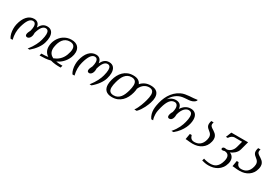

<svg xmlns="http://www.w3.org/2000/svg" viewBox="91 -2009 5084 3499"><g transform="rotate(30 2633.0 -259.5)"><path d="M401.9 -298.8Q402.4 -294.9 402.6 -291Q402.8 -287.1 402.8 -283.2Q402.8 -258.3 397 -236.1Q391.1 -213.9 380.6 -197.5Q370.1 -181.2 355.7 -171.4Q341.3 -161.6 324.2 -161.6Q308.6 -161.6 296.7 -170.9Q284.7 -180.2 284.7 -200.7Q284.7 -221.2 294.7 -247.1Q304.7 -273 318.9 -298.8Q326.2 -325.7 329.4 -347.9Q332.5 -370.1 332.5 -388.2Q332.5 -411.6 327.7 -428.2Q322.8 -444.8 314.2 -455.1Q305.7 -465.3 294.2 -470.2Q282.7 -475.1 269.6 -475.1Q222.2 -475.1 185.3 -422.9Q148.5 -370.6 118.7 -260.8Q110.4 -231 105.7 -198Q101.1 -165.1 101.1 -128.4Q101.1 -96.2 105.3 -61.8Q109.4 -27.4 118.7 10.7H74.7Q62.5 -7.8 53.7 -29.8Q45 -51.8 39.1 -75.5Q33.2 -99.1 30.6 -124Q27.9 -148.9 27.9 -173.8Q27.9 -199.2 30.3 -223.4Q32.8 -247.6 38.1 -269.5Q51.8 -327.6 73.8 -373.8Q95.7 -419.9 125.5 -452.2Q155.3 -484.4 191.9 -501.5Q228.5 -518.6 271 -518.6Q298.9 -518.6 320.1 -510Q341.3 -501.5 355.7 -486.1Q370.1 -470.7 378.2 -449.5Q386.2 -428.2 388.2 -402.8Q401.9 -428.7 417 -450.2Q432.1 -471.7 450.7 -486.8Q469.3 -502 493.2 -510.3Q517.1 -518.6 548.3 -518.6Q580.1 -518.6 604.5 -507.8Q628.9 -497.1 645.5 -477.1Q662.1 -457 670.7 -428.5Q679.2 -399.9 679.2 -364.3Q679.2 -310.1 659.7 -244.2Q650.4 -211.9 633.1 -178.7Q615.7 -145.5 592 -112.8Q568.4 -80.1 538.8 -48.9Q509.3 -17.6 475.1 10.7H436Q468.3 -30.3 492.2 -67.4Q516.1 -104.5 533.5 -138.2Q550.8 -171.9 562.5 -202.4Q574.2 -232.9 581.5 -260.8Q602.1 -338.4 602.1 -386.2Q602.1 -432.1 585.2 -453.6Q568.4 -475.1 536.1 -475.1Q517.1 -475.1 498.5 -465.6Q480 -456.1 462.9 -435.3Q445.8 -414.6 430.4 -380.9Q415.1 -347.2 401.9 -298.8Z M716.3 -35.6Q741.2 -35.6 772.7 -37.4Q804.2 -39.1 838.9 -44.9Q818.8 -57.1 802.2 -73.5Q785.6 -89.8 773.4 -110.6Q761.2 -131.3 754.6 -156.7Q748 -182.1 748 -213.4Q748 -250.5 757.3 -288.3Q766.6 -326.2 784.4 -361.1Q802.2 -396 828.4 -426.8Q854.5 -457.5 888.2 -480.2Q921.9 -502.9 963.1 -516.1Q1004.4 -529.3 1052.2 -529.3Q1098.6 -529.3 1132.3 -516.6Q1166 -503.9 1187.7 -481.9Q1209.5 -460 1219.7 -430.4Q1230 -400.9 1230 -366.7Q1230 -340.8 1224.6 -313.7Q1219.2 -286.6 1208.5 -259.3Q1192.4 -218.3 1170.2 -185.1Q1147.9 -151.9 1121.8 -125.5Q1095.7 -99.1 1066.2 -79.3Q1036.6 -59.6 1005.4 -44.9Q1037.1 -39.1 1067.6 -37.4Q1098.1 -35.6 1123.5 -35.6H1141.6L1128.9 10.7H1110.8Q1089.4 10.7 1065.4 10Q1041.5 9.3 1015.9 6.6Q990.2 3.9 964.4 -0.7Q938.5 -5.4 913.6 -12.7Q855 2.4 800.8 6.6Q746.6 10.7 704.1 10.7H686L698.7 -35.6ZM1040.5 -485.4Q995.1 -485.4 960.4 -468Q925.8 -450.7 901.4 -420.2Q877 -389.6 861.3 -348.4Q845.7 -307.1 838.4 -259.3Q836.4 -248 835.4 -237.3Q834.5 -226.6 834.5 -216.3Q834.5 -187 841.6 -164.1Q848.6 -141.1 861.3 -123Q874 -105 891.4 -91.6Q908.7 -78.1 928.7 -68.8Q958 -80.1 986.3 -96.4Q1014.6 -112.8 1039.8 -136Q1064.9 -159.2 1085.9 -189.7Q1106.9 -220.2 1121.6 -259.3Q1134.3 -293.9 1141.6 -325.4Q1148.9 -356.9 1148.9 -383.3Q1148.9 -406.7 1142.8 -425.5Q1136.7 -444.3 1123.5 -457.5Q1110.4 -470.7 1089.8 -478Q1069.3 -485.4 1040.5 -485.4Z M1704.6 -298.8Q1705.1 -294.9 1705.3 -291Q1705.6 -287.1 1705.6 -283.2Q1705.6 -258.3 1699.7 -236.1Q1693.9 -213.9 1683.4 -197.5Q1672.9 -181.2 1658.5 -171.4Q1644.1 -161.6 1627 -161.6Q1611.4 -161.6 1599.4 -170.9Q1587.4 -180.2 1587.4 -200.7Q1587.4 -221.2 1597.4 -247.1Q1607.4 -273 1621.6 -298.8Q1628.9 -325.7 1632.1 -347.9Q1635.3 -370.1 1635.3 -388.2Q1635.3 -411.6 1630.4 -428.2Q1625.5 -444.8 1617 -455.1Q1608.4 -465.3 1596.9 -470.2Q1585.5 -475.1 1572.3 -475.1Q1524.9 -475.1 1488.1 -422.9Q1451.2 -370.6 1421.4 -260.8Q1413.1 -231 1408.5 -198Q1403.8 -165.1 1403.8 -128.4Q1403.8 -96.2 1408 -61.8Q1412.1 -27.4 1421.4 10.7H1377.5Q1365.3 -7.8 1356.5 -29.8Q1347.7 -51.8 1341.8 -75.5Q1336 -99.1 1333.3 -124Q1330.6 -148.9 1330.6 -173.8Q1330.6 -199.2 1333 -223.4Q1335.5 -247.6 1340.9 -269.5Q1354.5 -327.6 1376.5 -373.8Q1398.5 -419.9 1428.3 -452.2Q1458 -484.4 1494.7 -501.5Q1531.3 -518.6 1573.8 -518.6Q1601.6 -518.6 1622.8 -510Q1644.1 -501.5 1658.5 -486.1Q1672.9 -470.7 1680.9 -449.5Q1689 -428.2 1690.9 -402.8Q1704.6 -428.7 1719.7 -450.2Q1734.9 -471.7 1753.4 -486.8Q1772 -502 1795.9 -510.3Q1819.8 -518.6 1851.1 -518.6Q1882.8 -518.6 1907.2 -507.8Q1931.6 -497.1 1948.2 -477.1Q1964.8 -457 1973.4 -428.5Q1981.9 -399.9 1981.9 -364.3Q1981.9 -310.1 1962.4 -244.2Q1953.1 -211.9 1935.8 -178.7Q1918.5 -145.5 1894.8 -112.8Q1871.1 -80.1 1841.6 -48.9Q1812 -17.6 1777.8 10.7H1738.8Q1771 -30.3 1794.9 -67.4Q1818.9 -104.5 1836.2 -138.2Q1853.5 -171.9 1865.2 -202.4Q1877 -232.9 1884.3 -260.8Q1904.8 -338.4 1904.8 -386.2Q1904.8 -432.1 1887.9 -453.6Q1871.1 -475.1 1838.9 -475.1Q1819.8 -475.1 1801.3 -465.6Q1782.7 -456.1 1765.6 -435.3Q1748.5 -414.6 1733.2 -380.9Q1717.8 -347.2 1704.6 -298.8Z M2511.7 -259.3Q2496.6 -203.1 2470.9 -154.1Q2445.3 -105 2407.5 -68.4Q2369.6 -31.7 2319.6 -10.5Q2269.5 10.7 2205.6 10.7Q2157.7 10.7 2124.3 -1.5Q2090.8 -13.7 2069.8 -35.4Q2048.8 -57.1 2039.1 -87.4Q2029.3 -117.7 2029.3 -153.8Q2029.3 -178.2 2033.4 -204.6Q2037.6 -231 2044.9 -259.3Q2059.6 -315.4 2085.4 -364.5Q2111.3 -413.6 2148.9 -450.2Q2186.5 -486.8 2236.8 -508.1Q2287.1 -529.3 2350.6 -529.3Q2418.5 -529.3 2458 -505.1Q2497.6 -481 2514.2 -439.9Q2550.8 -481.4 2601.3 -505.4Q2651.9 -529.3 2720.7 -529.3Q2766.6 -529.3 2799.1 -518.1Q2831.5 -506.8 2852.5 -486.6Q2873.5 -466.3 2883.3 -438Q2893.1 -409.7 2893.1 -375.5Q2893.1 -349.1 2887.7 -319.8Q2882.3 -290.5 2872.1 -259.3Q2866.2 -241.2 2854.5 -210.7Q2842.8 -180.2 2824.7 -144.3Q2806.6 -108.4 2781.7 -70.6Q2756.8 -32.7 2724.1 0H2674.3Q2696.8 -30.8 2714.6 -67.1Q2732.4 -103.5 2746.3 -139.4Q2760.3 -175.3 2769.8 -207Q2779.3 -238.8 2785.2 -259.3Q2794.4 -293.5 2800 -324.7Q2805.7 -356 2805.7 -382.8Q2805.7 -405.8 2800.5 -424.8Q2795.4 -443.8 2783.9 -457.3Q2772.5 -470.7 2753.7 -478Q2734.9 -485.4 2707.5 -485.4Q2682.6 -485.4 2657.2 -478Q2631.8 -470.7 2608.2 -454.6Q2584.5 -438.5 2563.7 -413.1Q2543 -387.7 2526.9 -351.6Q2525.9 -329.6 2522 -306.6Q2518.1 -283.7 2511.7 -259.3ZM2424.8 -259.3Q2433.1 -292 2438.5 -321.5Q2443.8 -351.1 2443.8 -377.4Q2443.8 -401.4 2438.5 -421.4Q2433.1 -441.4 2420.7 -455.6Q2408.2 -469.7 2388.2 -477.5Q2368.2 -485.4 2338.9 -485.4Q2293.9 -485.4 2260.7 -467.5Q2227.5 -449.7 2202.9 -419.2Q2178.2 -388.7 2161.1 -347.4Q2144 -306.2 2131.8 -259.3Q2123 -226.6 2117.7 -196.5Q2112.3 -166.5 2112.3 -140.6Q2112.3 -116.2 2117.7 -96.4Q2123 -76.7 2135.5 -62.7Q2147.9 -48.8 2168 -41Q2188 -33.2 2217.3 -33.2Q2262.2 -33.2 2295.4 -51Q2328.6 -68.8 2353.3 -99.4Q2377.9 -129.9 2395 -171.1Q2412.1 -212.4 2424.8 -259.3Z M3582.5 -706.5Q3570.3 -689.5 3553.7 -678Q3537.1 -666.5 3518.3 -659.4Q3499.5 -652.3 3480.2 -648.9Q3460.9 -645.5 3443.4 -644Q3422.4 -642.6 3401.1 -641.4Q3379.9 -640.1 3358.9 -637.9Q3337.9 -635.7 3317.9 -632.3Q3297.9 -628.9 3278.8 -622.6Q3246.1 -611.8 3217.3 -594Q3188.5 -576.2 3164.3 -553.7Q3140.1 -531.2 3121.1 -504.9Q3102.1 -478.5 3088.4 -450.7Q3106.4 -473.1 3126.7 -488Q3147 -502.9 3167.5 -512.2Q3188 -521.5 3208 -525.4Q3228 -529.3 3245.6 -529.3Q3276.9 -529.3 3300 -521Q3323.2 -512.7 3338.9 -497.3Q3354.5 -481.9 3362.8 -460.7Q3371.1 -439.5 3373 -413.6Q3388.2 -439.5 3408 -460.7Q3427.7 -481.9 3451.7 -497.3Q3475.6 -512.7 3503.2 -521Q3530.8 -529.3 3562 -529.3Q3594.7 -529.3 3620.6 -519Q3646.5 -508.8 3664.3 -489Q3682.1 -469.2 3691.4 -440.9Q3700.7 -412.6 3700.7 -376.5Q3700.7 -339.8 3691.2 -294.7Q3681.6 -249.5 3658.7 -200.4Q3635.7 -151.4 3596.9 -100.1Q3558.1 -48.8 3499 0H3455.1Q3490.7 -41 3515.1 -78.1Q3539.6 -115.2 3555.9 -148.9Q3572.3 -182.6 3582.8 -213.1Q3593.3 -243.7 3600.6 -271.5Q3610.4 -307.6 3614.7 -336.9Q3619.1 -366.2 3619.1 -389.6Q3619.1 -439.5 3599.1 -462.6Q3579.1 -485.8 3540 -485.8Q3520.5 -485.8 3499 -476.6Q3477.5 -467.3 3456.8 -446.3Q3436 -425.3 3418 -391.6Q3399.9 -357.9 3386.7 -309.6Q3386.7 -284.7 3382.8 -260.3Q3378.9 -235.8 3369.9 -216.3Q3360.8 -196.8 3345.5 -184.6Q3330.1 -172.4 3307.1 -172.4Q3290.5 -172.4 3280.3 -182.1Q3270 -191.9 3270 -212.9Q3270 -232.9 3278.8 -258.5Q3287.6 -284.2 3303.7 -309.6Q3315.9 -356.9 3315.9 -391.6Q3315.9 -417 3310.1 -434.8Q3304.2 -452.6 3294.4 -463.9Q3284.7 -475.1 3271.7 -480.5Q3258.8 -485.8 3244.1 -485.8Q3215.3 -485.8 3190.9 -473.4Q3166.5 -460.9 3145.5 -434.6Q3124.5 -408.2 3106.7 -367.7Q3088.9 -327.1 3074.2 -271.5Q3065.4 -237.8 3057.1 -200.2Q3048.8 -162.6 3049.3 -119.6Q3049.3 -91.8 3053.7 -62Q3058.1 -32.2 3069.3 0H3030.3Q3000 -44.9 2988.8 -88.6Q2977.5 -132.3 2977.5 -175.8Q2977.5 -198.7 2980 -221.2Q2982.4 -243.7 2986.3 -266.1Q2997.1 -328.6 3017.6 -389.4Q3038.1 -450.2 3070.6 -503.9Q3103 -557.6 3148.9 -601.8Q3194.8 -646 3256.3 -675.3Q3293.9 -693.4 3335.9 -700.9Q3377.9 -708.5 3421.1 -712.2Q3464.4 -715.8 3506.8 -718.3Q3549.3 -720.7 3588.4 -728Z M3916.5 -32.7Q3944.3 -32.7 3972.9 -40.3Q4001.5 -47.9 4026.9 -66.7Q4052.2 -85.4 4072.3 -117.7Q4092.3 -149.9 4103 -199.7Q4107.9 -222.2 4107.9 -241.2Q4107.9 -269 4098.6 -288.1Q4089.4 -307.1 4075.2 -321.5Q4061 -335.9 4044.9 -347.9Q4028.8 -359.9 4014.6 -373.8Q4000.5 -387.7 3991.2 -405.8Q3981.9 -423.8 3981.9 -450.7Q3981.9 -461.4 3983.6 -473.6Q3985.4 -485.8 3989.3 -500L3994.1 -518.6H4043.9L4037.6 -496.1Q4034.7 -484.9 4034.7 -475.6Q4034.7 -454.1 4046.9 -439.5Q4059.1 -424.8 4077.6 -412.1Q4096.2 -399.4 4117.4 -386.5Q4138.7 -373.5 4157.2 -356Q4175.8 -338.4 4188 -314Q4200.2 -289.6 4200.2 -253.9Q4200.2 -241.7 4198.5 -228.5Q4196.8 -215.3 4193.4 -200.2Q4181.2 -147.5 4154.1 -107.9Q4127 -68.4 4088.6 -42Q4050.3 -15.6 4003.4 -2.4Q3956.5 10.7 3904.8 10.7Q3879.4 10.7 3858.2 9Q3836.9 7.3 3818.6 5.4Q3800.3 3.4 3784.4 1.7Q3768.6 0 3753.4 0L3773.9 -119.6H3812.5Q3817.9 -103.5 3824.2 -87.9Q3830.6 -72.3 3841.8 -60.1Q3853 -47.9 3870.8 -40.3Q3888.7 -32.7 3916.5 -32.7Z M4485.4 -211.4Q4510.3 -211.4 4533.7 -220.5Q4557.1 -229.5 4576.9 -246.6Q4596.7 -263.7 4611.8 -288.1Q4627 -312.5 4635.3 -343.3L4669.9 -472.2H4509.3Q4497.6 -472.2 4483.4 -467.3Q4469.2 -462.4 4455.6 -453.1Q4441.9 -443.8 4429.4 -431.2Q4417 -418.5 4408.2 -402.3H4369.1L4416.5 -518.6H4768.6L4721.7 -342.8Q4712.9 -310.5 4695.3 -285.9Q4677.7 -261.2 4656.5 -242.9Q4635.3 -224.6 4613 -211.9Q4590.8 -199.2 4573.2 -191.4Q4589.8 -187 4605.7 -176.3Q4621.6 -165.5 4634 -149.2Q4646.5 -132.8 4653.8 -111.1Q4661.1 -89.4 4661.1 -62.5Q4661.1 -37.1 4653.8 -8.8Q4638.2 49.8 4607.4 91.3Q4576.7 132.8 4536.4 158.7Q4496.1 184.6 4448.5 196.5Q4400.9 208.5 4351.6 208.5Q4313 208.5 4276.4 202.1Q4239.7 195.8 4210.4 186.5L4223.1 140.1Q4233.9 144.5 4249.8 148.9Q4265.6 153.3 4284.4 156.7Q4303.2 160.2 4323.5 162.4Q4343.8 164.6 4363.3 164.6Q4394.5 164.6 4424.8 157.7Q4455.1 150.9 4481.7 131.8Q4508.3 112.8 4529.8 79.1Q4551.3 45.4 4565.9 -8.3Q4575.2 -43.9 4575.2 -71.8Q4575.2 -97.7 4567.4 -115.7Q4559.6 -133.8 4546.1 -145Q4532.7 -156.2 4514.4 -161.4Q4496.1 -166.5 4475.1 -166.5Q4465.3 -162.6 4456.3 -160.4Q4447.3 -158.2 4439.5 -158.2Q4425.8 -158.2 4417 -162.8Q4408.2 -167.5 4408.2 -179.2Q4408.2 -189.9 4412.6 -197Q4417 -204.1 4424.1 -208.5Q4431.2 -212.9 4439.9 -214.6Q4448.7 -216.3 4457.5 -216.3Q4465.3 -216.3 4472.4 -214.6Q4479.5 -212.9 4485.4 -211.4Z M4903.3 -32.7Q4931.2 -32.7 4959.7 -40.3Q4988.3 -47.9 5013.7 -66.7Q5039.1 -85.4 5059.1 -117.7Q5079.1 -149.9 5089.8 -199.7Q5094.7 -222.2 5094.7 -241.2Q5094.7 -269 5085.4 -288.1Q5076.2 -307.1 5062 -321.5Q5047.9 -335.9 5031.7 -347.9Q5015.6 -359.9 5001.5 -373.8Q4987.3 -387.7 4978 -405.8Q4968.8 -423.8 4968.8 -450.7Q4968.8 -461.4 4970.5 -473.6Q4972.2 -485.8 4976.1 -500L4981 -518.6H5030.8L5024.4 -496.1Q5021.5 -484.9 5021.5 -475.6Q5021.5 -454.1 5033.7 -439.5Q5045.9 -424.8 5064.5 -412.1Q5083 -399.4 5104.2 -386.5Q5125.5 -373.5 5144 -356Q5162.6 -338.4 5174.8 -314Q5187 -289.6 5187 -253.9Q5187 -241.7 5185.3 -228.5Q5183.6 -215.3 5180.2 -200.2Q5168 -147.5 5140.9 -107.9Q5113.8 -68.4 5075.4 -42Q5037.1 -15.6 4990.2 -2.4Q4943.4 10.7 4891.6 10.7Q4866.2 10.7 4845 9Q4823.7 7.3 4805.4 5.4Q4787.1 3.4 4771.2 1.7Q4755.4 0 4740.2 0L4760.7 -119.6H4799.3Q4804.7 -103.5 4811 -87.9Q4817.4 -72.3 4828.6 -60.1Q4839.8 -47.9 4857.7 -40.3Q4875.5 -32.7 4903.3 -32.7Z"/></g></svg>

Font: Arian AMU Serif
Style: Italic
Weight: 400
Italic angle: -15°
Designer: Ruben Hakobyan (Tarumian)
Foundry: Ruben Hakobyan (Tarumian)
Version: Version 1.002